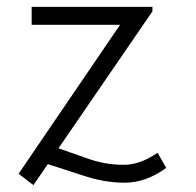

<svg xmlns="http://www.w3.org/2000/svg" viewBox="-20 -518 571 558"><path d="M423 -485 150 -87 230 -59Q283 -39 340 -39Q387 -39 438 -74L463 -30Q404 13 342 13Q282 13 218 -9L119 -41L77 20L34 -13L329 -446H72V-498H423Z"/></svg>

Font: Bellota
Style: Regular
Weight: 400
Designer: Kemie Guaida
Foundry: Kemie Guaida
Version: Version 1.000;PS 002.000;hotconv 1.0.70;makeotf.lib2.5.58329